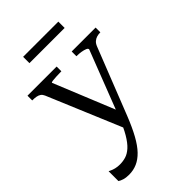

<svg xmlns="http://www.w3.org/2000/svg" viewBox="-269 -788 1118 1118"><g transform="rotate(-45 289.5 -229.0)"><path d="M151 -690H441V-638H151ZM332 -50 317 -13 276 22 82 -440Q76 -454 66 -461Q56 -468 42 -470.5Q28 -473 10 -473H9V-512H249V-473H247Q229 -473 209 -472Q189 -471 176 -469.5Q163 -468 163 -464ZM336 -17Q309 51 282.5 99Q256 147 228 176Q200 205 169 218.5Q138 232 103 232Q77 232 59.5 226.5Q42 221 32 214V133Q35 134 45 139Q55 144 71 148Q87 152 107 152Q132 152 155.5 145Q179 138 202.5 117Q226 96 250 55.5Q274 15 299 -50L308 -72L454 -449Q454 -457 442 -462Q430 -467 412 -470Q394 -473 375 -473H373V-512H570V-473H569Q554 -473 540.5 -469Q527 -465 516 -455.5Q505 -446 498 -428Z"/></g></svg>

Font: Roboto Serif 72pt
Style: Regular
Weight: 400
Designer: Greg Gazdowicz
Foundry: Commercial Type
Version: Version 1.008